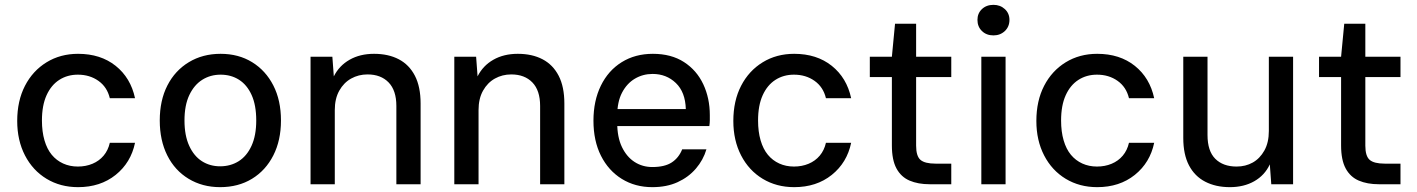

<svg xmlns="http://www.w3.org/2000/svg" viewBox="-20 -760 5844 792"><path d="M302 12Q229 12 172 -22.5Q115 -57 83 -119Q51 -181 51 -261Q51 -344 83 -406Q115 -468 172 -503Q229 -538 302 -538Q395 -538 457 -488.5Q519 -439 537 -355H433Q422 -401 386 -426.5Q350 -452 301 -452Q258 -452 224.5 -430.5Q191 -409 172 -367Q153 -325 153 -263Q153 -217 163.5 -181Q174 -145 193.5 -121.5Q213 -98 240.5 -85.5Q268 -73 301 -73Q334 -73 361.5 -84.5Q389 -96 407.5 -118Q426 -140 433 -171H537Q520 -89 457 -38.5Q394 12 302 12Z M888 12Q815 12 758 -22.5Q701 -57 670 -119Q639 -181 639 -263Q639 -346 670.5 -407.5Q702 -469 759 -503.5Q816 -538 890 -538Q964 -538 1020 -503.5Q1076 -469 1107.5 -407.5Q1139 -346 1139 -263Q1139 -181 1107.5 -119Q1076 -57 1019.5 -22.5Q963 12 888 12ZM888 -74Q931 -74 964.5 -95Q998 -116 1017.5 -158.5Q1037 -201 1037 -263Q1037 -326 1018 -368Q999 -410 966 -431Q933 -452 890 -452Q848 -452 814.5 -431Q781 -410 761 -368Q741 -326 741 -263Q741 -201 760.5 -158.5Q780 -116 813 -95Q846 -74 888 -74Z M1261 0V-526H1351L1357 -445Q1379 -489 1422 -513.5Q1465 -538 1523 -538Q1582 -538 1625 -515.5Q1668 -493 1691.5 -447.5Q1715 -402 1715 -333V0H1615V-323Q1615 -387 1583 -420Q1551 -453 1496 -453Q1459 -453 1428.5 -436Q1398 -419 1379.5 -386Q1361 -353 1361 -306V0Z M1854 0V-526H1944L1950 -445Q1972 -489 2015 -513.5Q2058 -538 2116 -538Q2175 -538 2218 -515.5Q2261 -493 2284.5 -447.5Q2308 -402 2308 -333V0H2208V-323Q2208 -387 2176 -420Q2144 -453 2089 -453Q2052 -453 2021.5 -436Q1991 -419 1972.5 -386Q1954 -353 1954 -306V0Z M2671 12Q2600 12 2545 -22Q2490 -56 2459 -117.5Q2428 -179 2428 -262Q2428 -344 2458.5 -406.5Q2489 -469 2544.5 -503.5Q2600 -538 2673 -538Q2749 -538 2801.5 -504Q2854 -470 2881 -412.5Q2908 -355 2908 -285Q2908 -275 2908 -264Q2908 -253 2906 -240H2501V-310H2809Q2807 -380 2768 -417.5Q2729 -455 2672 -455Q2632 -455 2599 -435.5Q2566 -416 2546 -378Q2526 -340 2526 -282V-254Q2526 -194 2545.5 -153.5Q2565 -113 2597.5 -92Q2630 -71 2671 -71Q2722 -71 2751 -90Q2780 -109 2794 -144H2894Q2881 -100 2850.5 -64.5Q2820 -29 2775 -8.5Q2730 12 2671 12Z M3256 12Q3183 12 3126 -22.5Q3069 -57 3037 -119Q3005 -181 3005 -261Q3005 -344 3037 -406Q3069 -468 3126 -503Q3183 -538 3256 -538Q3349 -538 3411 -488.5Q3473 -439 3491 -355H3387Q3376 -401 3340 -426.5Q3304 -452 3255 -452Q3212 -452 3178.5 -430.5Q3145 -409 3126 -367Q3107 -325 3107 -263Q3107 -217 3117.5 -181Q3128 -145 3147.5 -121.5Q3167 -98 3194.5 -85.5Q3222 -73 3255 -73Q3288 -73 3315.5 -84.5Q3343 -96 3361.5 -118Q3380 -140 3387 -171H3491Q3474 -89 3411 -38.5Q3348 12 3256 12Z M3815 0Q3767 0 3732 -15Q3697 -30 3678 -65Q3659 -100 3659 -160V-442H3568V-526H3659L3672 -662H3759V-526H3904V-442H3759V-159Q3759 -116 3777 -100.5Q3795 -85 3839 -85H3904V0Z M4028 0V-526H4128V0ZM4078 -614Q4049 -614 4030.5 -632Q4012 -650 4012 -678Q4012 -705 4030.5 -722.5Q4049 -740 4078 -740Q4106 -740 4125 -722.5Q4144 -705 4144 -678Q4144 -650 4125 -632Q4106 -614 4078 -614Z M4506 12Q4433 12 4376 -22.5Q4319 -57 4287 -119Q4255 -181 4255 -261Q4255 -344 4287 -406Q4319 -468 4376 -503Q4433 -538 4506 -538Q4599 -538 4661 -488.5Q4723 -439 4741 -355H4637Q4626 -401 4590 -426.5Q4554 -452 4505 -452Q4462 -452 4428.5 -430.5Q4395 -409 4376 -367Q4357 -325 4357 -263Q4357 -217 4367.5 -181Q4378 -145 4397.5 -121.5Q4417 -98 4444.5 -85.5Q4472 -73 4505 -73Q4538 -73 4565.5 -84.5Q4593 -96 4611.5 -118Q4630 -140 4637 -171H4741Q4724 -89 4661 -38.5Q4598 12 4506 12Z M5053 12Q4995 12 4951.5 -10.5Q4908 -33 4884.5 -78Q4861 -123 4861 -191V-526H4961V-203Q4961 -137 4993 -105Q5025 -73 5081 -73Q5118 -73 5147.5 -89.5Q5177 -106 5195.5 -139Q5214 -172 5214 -220V-526H5314V0H5224L5218 -82Q5197 -37 5154 -12.5Q5111 12 5053 12Z M5668 0Q5620 0 5585 -15Q5550 -30 5531 -65Q5512 -100 5512 -160V-442H5421V-526H5512L5525 -662H5612V-526H5757V-442H5612V-159Q5612 -116 5630 -100.5Q5648 -85 5692 -85H5757V0Z"/></svg>

Font: DM Sans 9pt Medium
Style: Regular
Weight: 500
Version: Version 4.004;gftools[0.9.30]